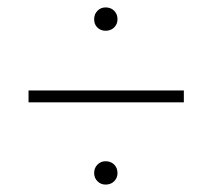

<svg xmlns="http://www.w3.org/2000/svg" viewBox="-20 -490 563 518"><path d="M57 -214V-246H476V-214ZM265 -407Q252 -407 243 -415.5Q234 -424 234 -438Q234 -452 243 -461Q252 -470 265 -470Q279 -470 288 -461Q297 -452 297 -438Q297 -425 288 -416Q279 -407 265 -407ZM265 8Q252 8 243 -1Q234 -10 234 -23Q234 -37 243 -46Q252 -55 265 -55Q279 -55 288 -46Q297 -37 297 -23Q297 -10 288 -1Q279 8 265 8Z"/></svg>

Font: Ysabeau Infant ExtraLight
Style: Italic
Weight: 250
Italic angle: -12°
Designer: Christian Thalmann (Catharsis Fonts)
Version: Version 2.001;gftools[0.9.30]; featfreeze: ss01,ss02,lnum